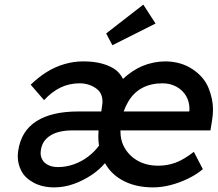

<svg xmlns="http://www.w3.org/2000/svg" viewBox="-20 -802 943 832"><path d="M215 10Q164 10 126.5 -10Q89 -30 73 -60.5Q57 -91 57 -124Q57 -136 59 -149Q65 -191 84.5 -223Q104 -255 137.5 -276.5Q171 -298 216.5 -308.5Q262 -319 320 -319H419L424 -356Q424 -360 424 -364Q424 -378 418.5 -392Q413 -406 399 -417Q385 -428 366 -434.5Q347 -441 325 -441Q281 -441 243 -423Q205 -405 171 -368L113 -435Q147 -468 183.5 -490.5Q220 -513 260 -524.5Q300 -536 341 -536Q388 -536 423.5 -526Q459 -516 483 -498Q502 -482 513 -460Q551 -496 597 -516Q646 -536 698 -536Q765 -535 814.5 -502Q864 -469 883.5 -421Q903 -373 903 -327Q903 -305 899 -281L892 -237H502Q502 -235 502 -232Q502 -198 515 -171Q535 -130 574 -107Q613 -84 666 -84Q705 -84 740.5 -97Q776 -110 820 -144L859 -69Q832 -46 795 -28Q758 -10 719 0Q680 10 643 10Q562 10 505 -24Q460 -50 435 -95Q411 -67 380 -46Q342 -20 300 -5Q258 10 215 10ZM800 -319 801 -326Q801 -328 801 -330Q801 -361 786.5 -386Q772 -411 745 -426Q718 -441 684 -441Q634 -441 596.5 -421Q559 -401 536 -362Q524 -342 516 -319ZM409 -171Q406 -190 406 -211Q406 -224 407 -237H295Q265 -237 240.5 -231.5Q216 -226 198 -214.5Q180 -203 170 -187.5Q160 -172 157 -151Q156 -144 156 -138Q156 -124 163.5 -110Q171 -96 188.5 -87Q206 -78 231 -78Q267 -78 301.5 -90.5Q336 -103 364 -125Q391 -146 409 -171ZM467 -606 440 -657 601 -782 654 -700Z"/></svg>

Font: Lexend
Style: Italic
Weight: 400
Italic angle: -8.13011°
Designer: Bonnie Shaver-Troup, Thomas Jockin
Foundry: Lexend
Version: Version 1.007